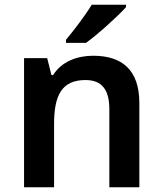

<svg xmlns="http://www.w3.org/2000/svg" viewBox="-20 -786 682 806"><path d="M509 -756V-766H365C338 -721 288 -656 257 -619V-606H341C390 -641 476 -719 509 -756ZM371 -552C303 -552 238 -527 203 -471H196L178 -542H81V0H207V-265C207 -384 238 -450 339 -450C408 -450 439 -409 439 -328V0H565V-353C565 -493 492 -552 371 -552Z"/></svg>

Font: Noto Sans Telugu SemiBold
Style: Regular
Weight: 600
Designer: Jelle Bosma - Monotype Design Team
Foundry: Monotype Imaging Inc.
Version: Version 2.005